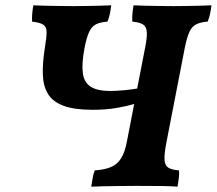

<svg xmlns="http://www.w3.org/2000/svg" viewBox="-20 -699 815 722"><path d="M323.2 3Q325.7 -13.6 328.5 -29.9Q331.3 -46.1 336.4 -58.3Q374.2 -60.8 398 -71.1Q421.9 -81.5 435.9 -104.5Q449.9 -127.5 457.4 -167.9L525.5 -518.7Q533.5 -558.5 532.1 -578.5Q530.6 -598.6 517.9 -606.9Q505.2 -615.2 477.7 -617.7Q476.7 -629.4 477.9 -646.1Q479.2 -662.9 482.2 -679Q500.2 -678 526.7 -677.5Q553.3 -677 581.9 -676.5Q610.5 -676 633 -676Q655.6 -676 681.1 -676.5Q706.6 -677 731.4 -677.5Q756.1 -678 775.1 -679Q773.1 -662.3 770 -647.2Q767 -632 760.8 -617.7Q733.8 -615.7 717.6 -607.4Q701.4 -599.2 692.1 -578.8Q682.9 -558.5 674.8 -518.7L604.8 -158.3Q597.3 -118.5 598.7 -97.4Q600.2 -76.3 613.4 -68.3Q626.7 -60.3 652.7 -58.3Q654.7 -47.7 652.6 -30.9Q650.6 -14.1 647.6 3Q627 1 585.7 0.5Q544.4 0 493.8 0Q460.3 0 427.4 0.5Q394.4 1 367.4 1.5Q340.3 2 323.2 3ZM328.4 -286.1Q259.1 -286.1 218.8 -301.2Q178.4 -316.4 160.5 -345.7Q142.5 -375 141.1 -418.4Q139.6 -461.8 148.6 -518.7Q155.2 -558.6 155.2 -578.2Q155.3 -597.7 143.3 -605.9Q131.3 -614.2 100.8 -617.7Q99.8 -629.4 101.1 -646.1Q102.3 -662.9 105.4 -679Q123.3 -678 149.9 -677.5Q176.4 -677 205 -676.5Q233.6 -676 256.2 -676Q278.8 -676 304.3 -676.5Q329.8 -677 354.5 -677.5Q379.3 -678 398.3 -679Q396.2 -662.3 393.2 -647.2Q390.1 -632 384 -617.7Q357.6 -615.7 341.6 -608Q325.7 -600.2 315.9 -580.3Q306.1 -560.3 298.1 -519.8Q286.7 -460.2 291.4 -424.4Q296.2 -388.7 321.3 -372.8Q346.3 -356.9 394.9 -356.9Q415.9 -356.9 446 -359.6Q476.1 -362.4 500.7 -366.9L490.1 -309.3Q457.3 -299.7 417.7 -292.9Q378.1 -286.1 328.4 -286.1Z"/></svg>

Font: Vollkorn
Style: Italic
Weight: 400
Italic angle: -11°
Designer: Friedrich Althausen
Foundry: Friedrich Althausen
Version: Version 5.001